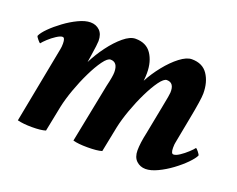

<svg xmlns="http://www.w3.org/2000/svg" viewBox="-80 -575 890 720"><g transform="rotate(20 365.0 -215.0)"><path d="M552.7 7.8Q531.2 7.8 516.1 -6.3Q501 -20.5 501 -47.9Q501 -61.5 503.4 -80.1Q505.9 -98.6 510.7 -120.1L533.2 -236.3Q538.1 -260.7 540.5 -274.9Q543 -289.1 543 -293Q544.9 -333 514.6 -333Q502.9 -333 485.8 -309.6Q468.8 -286.1 451.2 -250Q433.6 -213.9 419.4 -174.3Q405.3 -134.8 398.4 -102.5L377.9 0Q359.4 5.9 320.3 5.9Q283.2 5.9 262.7 0L309.6 -236.3Q319.3 -276.4 319.3 -293Q319.3 -333 290 -333Q278.3 -333 261.2 -309.6Q244.1 -286.1 226.6 -250Q209 -213.9 194.8 -174.3Q180.7 -134.8 173.8 -102.5L153.3 0Q134.8 5.9 98.6 5.9Q64.5 5.9 41 0L99.6 -305.7Q100.6 -310.5 101.1 -315.9Q101.6 -321.3 101.6 -328.1Q101.6 -351.6 91.8 -351.6Q83 -351.6 67.9 -341.8Q52.7 -332 39.6 -319.8Q26.4 -307.6 20.5 -299.8Q18.6 -299.8 10.3 -309.6Q2 -319.3 2 -323.2Q7.8 -336.9 26.9 -356Q45.9 -375 71.8 -394Q97.7 -413.1 124.5 -425.8Q151.4 -438.5 171.9 -438.5Q194.3 -438.5 209 -424.3Q223.6 -410.2 223.6 -382.8Q223.6 -377 221.7 -361.3Q219.7 -345.7 215.8 -320.3L211.9 -294.9Q229.5 -330.1 253.9 -362.8Q278.3 -395.5 304.2 -417Q330.1 -438.5 351.6 -438.5Q394.5 -438.5 415 -408.2Q435.5 -377.9 435.5 -332Q435.5 -325.2 435.1 -317.9Q434.6 -310.5 433.6 -300.8Q451.2 -334 476.6 -365.7Q502 -397.5 528.8 -418Q555.7 -438.5 576.2 -438.5Q619.1 -438.5 639.6 -408.2Q660.2 -377.9 660.2 -332Q660.2 -320.3 656.2 -293.9Q652.3 -267.6 644.5 -227.5L625 -125Q623 -117.2 623 -102.5Q623 -79.1 632.8 -79.1Q642.6 -79.1 657.2 -88.9Q671.9 -98.6 685.5 -111.3Q699.2 -124 704.1 -130.9Q707 -130.9 714.8 -121.1Q722.7 -111.3 722.7 -107.4Q716.8 -94.7 697.8 -75.2Q678.7 -55.7 652.8 -36.6Q627 -17.6 600.1 -4.9Q573.2 7.8 552.7 7.8Z"/></g></svg>

Font: Crimson Text
Style: Bold Italic
Weight: 700
Italic angle: -11°
Designer: Sebastian Kosch
Foundry: Sebastian Kosch
Version: Version 1.100; ttfautohint (v1.8.4)